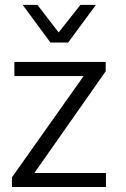

<svg xmlns="http://www.w3.org/2000/svg" viewBox="-20 -749 505 769"><path d="M27.8 0V-38.6L314.9 -444.3H37.6V-501H403.3V-463.4L117.7 -56.2H404.3V0ZM182.1 -578.6 70.8 -729.5H129.9L214.8 -619.1L302.2 -729.5H364.3L252.9 -578.6Z"/></svg>

Font: Ride Light
Style: Regular
Weight: 300
Version: Version 3.000